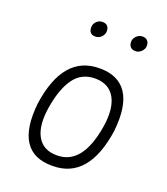

<svg xmlns="http://www.w3.org/2000/svg" viewBox="-129 -774 758 874"><g transform="rotate(20 250.0 -337.0)"><path d="M227 10Q41 12 67 -234Q102 -481 277 -481Q368 -482 409 -421Q450 -360 437 -237Q402 10 227 10ZM230 -42Q352 -42 384 -236Q399 -328 370.5 -379Q342 -430 276 -430.5Q210 -431 173 -380.5Q136 -330 120.5 -236.5Q105 -143 134 -92Q163 -41 230 -42ZM208 -610Q177 -610 177 -644Q177 -660 189 -672Q201 -684 217.5 -684Q234 -684 242 -675Q250 -666 250 -650.5Q250 -635 238 -622.5Q226 -610 208 -610ZM403 -610Q387 -610 378.5 -619Q370 -628 370 -643.5Q370 -659 382.5 -671.5Q395 -684 411 -684Q427 -684 435.5 -675Q444 -666 444 -650.5Q444 -635 431.5 -622.5Q419 -610 403 -610Z"/></g></svg>

Font: TypoPRO Lekton
Style: Italic
Weight: 400
Italic angle: -9.3°
Designer: Paolo Mazzetti, Luciano Perondi, Raffaele Flato, Elena Papassissa, Emilio Macchia, Michela Povoleri, Tobias Seemiller, R
Version: Version 3.000